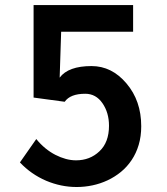

<svg xmlns="http://www.w3.org/2000/svg" viewBox="-20 -731 661 762"><path d="M284.2 11.2Q222.2 11.2 163.1 -13.7Q103 -39.6 59.1 -86.4L124 -179.2Q140.6 -158.7 159.9 -142.8Q179.2 -127 199.7 -116.5Q220.2 -106 241 -100.3Q261.7 -94.7 281.7 -94.7Q336.9 -94.7 374.5 -130.4Q412.6 -166 412.6 -231.9Q412.6 -283.7 386.7 -321.3Q360.8 -358.9 318.4 -358.9Q258.8 -358.9 236.8 -327.1L113.3 -343.8V-710.9H508.3V-605H222.7L216.8 -422.9Q251 -468.8 343.3 -468.8Q423.8 -468.8 481.9 -399.9Q540.5 -331.1 540.5 -230Q540.5 -189.9 530.5 -156.2Q520.5 -122.6 502.4 -95.7Q484.4 -68.8 460 -48.8Q435.5 -28.8 407 -15.4Q378.4 -2 347.2 4.6Q315.9 11.2 284.2 11.2Z"/></svg>

Font: Ride
Style: Bold
Weight: 700
Version: Version 3.000